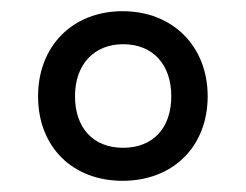

<svg xmlns="http://www.w3.org/2000/svg" viewBox="-20 -746 440 343"><path d="M199 -423C289 -423 351 -484 351 -574C351 -663 289 -726 199 -726C109 -726 48 -663 48 -574C48 -484 109 -423 199 -423ZM200 -482C146 -482 114 -518 114 -574C114 -631 148 -667 200 -667C253 -667 286 -631 286 -574C286 -518 254 -482 200 -482Z"/></svg>

Font: Noto Serif Tangut
Style: Regular
Weight: 400
Designer: YANG Xicheng
Foundry: Liu Zhao Studio
Version: Version 2.169